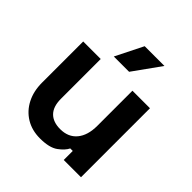

<svg xmlns="http://www.w3.org/2000/svg" viewBox="-192 -834 976 976"><g transform="rotate(45 296.0 -346.0)"><path d="M54 -200V-496H180V-210Q180 -154 207.5 -126Q235 -98 286 -98Q344 -98 376 -136.5Q408 -175 408 -244V-496H534V0H410V-65H392Q380 -40 347 -16Q314 8 247 8Q189 8 145.5 -18.5Q102 -45 78 -92Q54 -139 54 -200ZM218 -552 292 -700H434L328 -552Z"/></g></svg>

Font: Space Grotesk Frontify
Style: Bold
Weight: 700
Designer: Florian Karsten
Version: Version 2.000